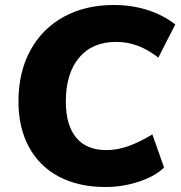

<svg xmlns="http://www.w3.org/2000/svg" viewBox="-20 -741 725 770"><path d="M54 -334Q54 -451 101.5 -538.5Q149 -626 235.5 -673.5Q322 -721 437 -721Q508 -721 571 -701Q634 -681 683 -643L615 -510Q572 -543 531 -558Q490 -573 446 -573Q350 -573 297 -509.5Q244 -446 244 -334Q244 -239 285.5 -189Q327 -139 407 -139Q449 -139 493.5 -154.5Q538 -170 591 -202L638 -69Q602 -34 537 -12.5Q472 9 403 9Q295 9 216.5 -32.5Q138 -74 96 -151.5Q54 -229 54 -334Z"/></svg>

Font: Muli Black
Style: Italic
Weight: 900
Italic angle: -4.541°
Designer: Vernon Adams
Foundry: Vernon Adams
Version: Version 2.001